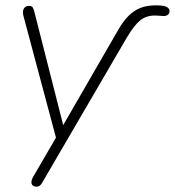

<svg xmlns="http://www.w3.org/2000/svg" viewBox="-20 -512 654 718"><path d="M116 186Q107 186 102 181Q97 176 97.5 168Q98 160 103 151L195 -7L192 13L67 -455Q65 -465 66.5 -472.5Q68 -480 73.5 -485Q79 -490 88 -490Q98 -490 101.5 -485.5Q105 -481 108 -470L224 -14H199L423 -402Q441 -433 461 -453Q481 -473 505.5 -482.5Q530 -492 562 -492Q591 -492 602.5 -486.5Q614 -481 614 -470Q614 -461 607.5 -456.5Q601 -452 592 -452Q588 -452 578 -453Q568 -454 560 -454Q527 -454 504.5 -436Q482 -418 454 -371L139 169Q135 177 129.5 181.5Q124 186 116 186Z"/></svg>

Font: Nunito ExtraLight ExtraLight
Style: Italic
Weight: 250
Italic angle: -9°
Version: Version 3.602